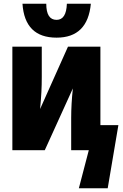

<svg xmlns="http://www.w3.org/2000/svg" viewBox="-20 -802 658 1025"><path d="M465 -782H337Q334 -696 282 -696Q227 -696 227 -782H100Q112 -601 282 -601Q448 -601 465 -782ZM555 203 612 -134H516V-553H343L194 -220Q199 -272 201 -310.5Q203 -349 203 -391V-553H46V0H219L369 -330Q360 -247 360 -172V0H454L401 203Z"/></svg>

Font: Noto Sans Display Condensed Black
Style: Regular
Weight: 900
Width: 3
Designer: Monotype Design team
Foundry: Monotype Imaging Inc.
Version: 1.000